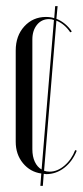

<svg xmlns="http://www.w3.org/2000/svg" viewBox="-20 -557 269 623"><path d="M159 -537H167L163 -496Q193 -484 213 -455L208 -452Q190 -479 163 -490L123 -3Q131 0 141 0Q166 0 189 -19.5Q212 -39 224 -70L229 -68Q215 -33 188.5 -12.5Q162 8 130 8Q128 8 126 7.5Q124 7 122 7L119 46H111L114 6Q78 1 54.5 -27.5Q31 -56 31 -97V-393Q31 -441 59 -471.5Q87 -502 129 -502Q144 -502 156 -498ZM155 -492Q148 -495 139 -495Q115 -495 100 -476.5Q85 -458 85 -429V-73Q85 -49 93 -32Q101 -15 115 -7Z"/></svg>

Font: Moniqa Cond Display
Style: Regular
Weight: 400
Width: 3
Designer: Rajesh Rajput
Foundry: Rajesh Rajput
Version: Version 1.000